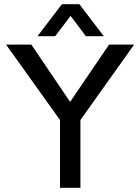

<svg xmlns="http://www.w3.org/2000/svg" viewBox="-20 -892 666 912"><path d="M265 0V-322L9 -680H129L313 -408L498 -680H617L362 -322V0ZM158 -720 274 -872H357L473 -720H388L303 -833H328L242 -720Z"/></svg>

Font: Teachers Medium
Style: Regular
Weight: 500
Designer: Alfredo Marco Pradil, Chank Diesel
Version: Version 1.001